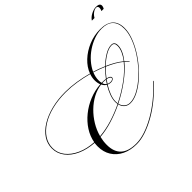

<svg xmlns="http://www.w3.org/2000/svg" viewBox="-409 -1265 1731 1731"><g transform="rotate(-45 456.0 -400.0)"><path d="M410 161Q464 161 527 140Q590 119 656.5 81Q723 43 787 -8.5Q851 -60 905 -121L913 -130H921L913 -121Q857 -58 792.5 -5Q728 48 660.5 86.5Q593 125 529 146.5Q465 168 410 168Q330 168 270.5 139Q211 110 178 57Q145 4 145 -66Q145 -87 148 -109Q59 -115 -11 -146.5Q-81 -178 -120.5 -230Q-160 -282 -160 -346Q-160 -406 -127 -456Q-94 -506 -33.5 -543.5Q27 -581 108 -601.5Q189 -622 285 -622Q350 -622 421 -611Q492 -600 561 -581Q583 -641 635.5 -690.5Q688 -740 759 -769.5Q830 -799 907 -799Q1072 -799 1072 -649Q1072 -599 1051.5 -541.5Q1031 -484 996 -426Q961 -368 916 -315.5Q871 -263 822 -222Q773 -181 724 -157Q675 -133 632 -133Q598 -133 575 -152Q552 -171 544 -205Q465 -167 382.5 -141.5Q300 -116 224 -110Q213 -64 213 -19Q213 161 410 161ZM888 -403Q875 -419 855 -436Q804 -374 723.5 -314.5Q643 -255 549 -208Q557 -176 578.5 -157.5Q600 -139 631 -139Q674 -139 722 -162.5Q770 -186 819 -226.5Q868 -267 912.5 -319Q957 -371 991.5 -428Q1026 -485 1046 -542Q1066 -599 1066 -649Q1066 -720 1029.5 -756.5Q993 -793 922 -793Q872 -793 822 -775Q772 -757 727 -726.5Q682 -696 647 -656Q612 -616 592 -572Q651 -554 703 -531Q748 -574 794.5 -601.5Q841 -629 879 -629Q920 -629 920 -582Q920 -549 903.5 -513Q887 -477 858 -441Q879 -423 892 -406ZM879 -623Q842 -623 797.5 -596.5Q753 -570 709 -529Q753 -510 789.5 -488.5Q826 -467 854 -444Q882 -480 897.5 -515Q913 -550 913 -582Q913 -623 879 -623ZM-153 -344Q-153 -282 -114 -232.5Q-75 -183 -6.5 -152Q62 -121 150 -116Q161 -180 198 -237.5Q235 -295 291 -340.5Q347 -386 415.5 -414Q484 -442 558 -447Q547 -474 547 -508Q547 -542 559 -576Q493 -594 423.5 -605Q354 -616 286 -616Q190 -616 110 -596Q30 -576 -29 -539Q-88 -502 -120.5 -452.5Q-153 -403 -153 -344ZM585 -448Q609 -448 628 -445Q661 -489 699 -527Q647 -549 590 -567Q572 -524 572 -483Q572 -463 576 -448Q580 -448 585 -448ZM546 -239Q546 -226 548 -214Q641 -260 721 -319Q801 -378 850 -440Q796 -485 705 -524Q667 -488 635 -444Q677 -436 677 -415Q677 -405 666 -397.5Q655 -390 638 -390Q619 -390 603 -398Q577 -356 561.5 -315Q546 -274 546 -239ZM595 -442Q586 -442 577 -441Q585 -418 601 -407Q612 -423 624 -440Q610 -442 595 -442ZM540 -240Q540 -275 555.5 -316.5Q571 -358 597 -401Q575 -413 562 -440Q505 -433 452 -404.5Q399 -376 354 -332Q309 -288 275.5 -233Q242 -178 226 -117Q302 -123 383.5 -148Q465 -173 543 -211Q540 -225 540 -240ZM671 -414Q671 -422 660 -429Q649 -436 631 -439Q618 -421 607 -403Q620 -396 639 -396Q653 -396 662 -401.5Q671 -407 671 -414ZM944 -906H910Q927 -933 961 -950.5Q995 -968 1023 -968Q1071 -968 1071 -937Q1071 -923 1061 -906H1032Q1036 -914 1038.5 -922Q1041 -930 1041 -937Q1041 -962 1019 -962Q1000 -962 978 -945.5Q956 -929 944 -906Z"/></g></svg>

Font: Ballet 72pt
Style: Regular
Weight: 400
Designer: Maximiliano R. Sproviero
Foundry: Omnibus-Type
Version: Version 1.100; ttfautohint (v1.8.3)